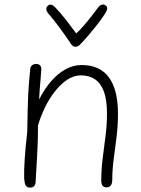

<svg xmlns="http://www.w3.org/2000/svg" viewBox="-20 -843 641 874"><path d="M118 -532Q120 -542 127.5 -547Q135 -552 145 -552Q156 -552 162.5 -545Q169 -538 168 -526Q167 -508 165 -485.5Q163 -463 161 -438.5Q159 -414 158 -390Q182 -438 213 -473.5Q244 -509 279 -528Q314 -547 351 -547Q435 -547 476 -490.5Q517 -434 517 -326Q517 -271 510.5 -219Q504 -167 497.5 -118Q491 -69 491 -23Q491 -7 484 1.5Q477 10 465 10Q454 10 447.5 3Q441 -4 441 -21Q441 -72 447.5 -123Q454 -174 460.5 -225Q467 -276 467 -326Q467 -388 453 -426Q439 -464 412.5 -482Q386 -500 348 -500Q316 -500 286 -480Q256 -460 230 -427Q204 -394 184.5 -353.5Q165 -313 153 -272Q153 -202 149 -134Q145 -66 142 -13Q141 -1 134.5 5Q128 11 116 11Q107 11 101 6Q95 1 93 -9Q91 -19 90 -31Q89 -66 92.5 -120.5Q96 -175 104 -241Q105 -300 106 -342Q107 -384 108.5 -415.5Q110 -447 112.5 -474.5Q115 -502 118 -532ZM425 -807Q433 -818 443 -821.5Q453 -825 462 -817Q470 -811 467.5 -801Q465 -791 457 -779Q442 -756 422.5 -731Q403 -706 383 -682.5Q363 -659 346 -642Q341 -636 335.5 -633Q330 -630 323 -630Q317 -630 311.5 -634Q306 -638 302 -645Q279 -679 252 -716Q225 -753 201 -780Q192 -791 191 -800Q190 -809 196 -815Q204 -824 213 -821.5Q222 -819 231 -810Q255 -785 280 -753Q305 -721 327 -691Q342 -704 361 -726Q380 -748 397.5 -770.5Q415 -793 425 -807Z"/></svg>

Font: Playpen Sans ExtraLight
Style: Regular
Weight: 250
Designer: Laura Meseguer, Veronika Burian, José Scaglione
Foundry: TypeTogether
Version: Version 1.001